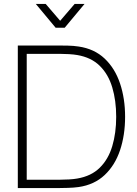

<svg xmlns="http://www.w3.org/2000/svg" viewBox="-20 -950 692 970"><path d="M281 0H70V-720H281Q294 -720 322.5 -719.5Q351 -719 377 -715Q456.5 -703.5 508.8 -654Q561 -604.5 586.5 -528.2Q612 -452 612 -360Q612 -267.5 586.5 -191.2Q561 -115 508.8 -65.8Q456.5 -16.5 377 -5Q351.5 -1.5 322.2 -0.8Q293 0 281 0ZM115 -678V-42H281Q305 -42 329.2 -43.5Q353.5 -45 370 -48Q441 -60 484.2 -102.8Q527.5 -145.5 547.2 -211.8Q567 -278 567 -360Q567 -442 547.2 -508.2Q527.5 -574.5 484.2 -617.2Q441 -660 370 -672Q353.5 -675 328.5 -676.5Q303.5 -678 281 -678ZM211 -930H161L261 -810H307L407 -930H357L284 -845Z"/></svg>

Font: Manrope Variable Light
Style: Regular
Weight: 200
Designer: Mikhail Sharanda
Foundry: Mikhail Sharanda
Version: Version 4.505